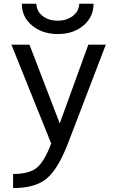

<svg xmlns="http://www.w3.org/2000/svg" viewBox="-20 -759 602 1009"><path d="M396.5 -739.3H471.7Q471.7 -669.9 418.5 -625Q365.2 -580.1 284.2 -580.1Q203.1 -580.1 148.9 -624.5Q94.7 -668.9 94.7 -739.3H170.9Q172.9 -699.2 204.1 -674.8Q235.4 -650.4 282.7 -650.4Q330.1 -650.4 362.3 -674.8Q394.5 -699.2 396.5 -739.3ZM40 -524.4H134.8L293.9 -110.4L444.3 -524.4H536.1L335.9 -2Q284.2 130.9 224.1 180.2Q164.1 229.5 48.8 229.5V155.3Q132.8 155.3 172.9 123Q212.9 90.8 249 -4.9Z"/></svg>

Font: irohakakuC Regular
Style: Regular
Weight: 400
Designer: [Source Han Sans]
Ryoko NISHIZUKA Ë•øÂ°öÊ∂ºÂ≠ê (kana & ideographs); Paul D. Hunt (Latin, Greek & Cyrillic); Wenlong ZHAN
Version: Version 1.001.20160904